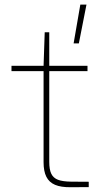

<svg xmlns="http://www.w3.org/2000/svg" viewBox="-20 -803 450 824"><path d="M167 -106.9V-520.5L171.9 -664.6H191.4V-108.4Q191.4 -75.2 200.2 -57.1Q209 -39.1 228.8 -31.5Q248.5 -23.9 285.2 -23.4L360.8 -22.9V0L283.7 0.5Q241.7 1 216.3 -9.8Q190.9 -20.5 179 -44.2Q167 -67.9 167 -106.9ZM29.3 -520.5H355.5V-497.6H29.3ZM351.1 -783.2 318.4 -616.7H295.9L324.7 -783.2Z"/></svg>

Font: Wand UI Pro
Style: Regular
Weight: 400
Designer: Andreas Faust
Version: Version 1.003;FEAKit 1.0